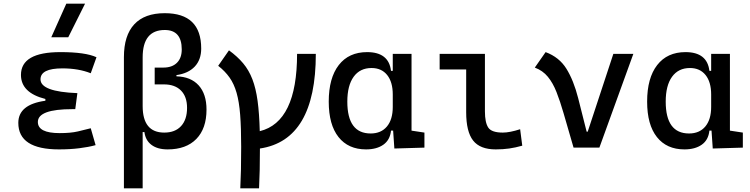

<svg xmlns="http://www.w3.org/2000/svg" viewBox="-20 -815 4142 1060"><path d="M305.7 9.8Q81.1 9.8 81.1 -136.7Q81.1 -238.3 230.5 -258.8V-268.6Q95.7 -302.7 95.7 -401.4Q95.7 -527.3 313.5 -527.3Q451.7 -527.3 512.7 -499L481 -410.6Q413.6 -437.5 324.2 -437.5Q203.6 -437.5 203.6 -377Q203.6 -308.6 407.2 -300.8L395.5 -212.4H379.9Q189 -212.4 189 -141.6Q189 -80.1 309.6 -80.1Q370.1 -80.1 409.9 -89.4Q449.7 -98.6 481 -106.9L507.8 -13.7Q468.8 -2.9 417.7 3.4Q366.7 9.8 305.7 9.8ZM263.2 -609.4 346.2 -794.9H449.7L356.9 -609.4Z M905.3 9.8Q849.6 9.8 816.4 -15.1Q783.2 -40 777.3 -85.9H767.6V224.6H664.1V-499.5Q664.1 -619.1 721.2 -680.7Q778.3 -742.2 889.6 -742.2Q1090.8 -742.2 1090.8 -546.9Q1090.8 -485.4 1055.2 -447.5Q1019.5 -409.7 954.1 -400.4V-393.6Q1033.2 -391.6 1076.7 -343.8Q1120.1 -295.9 1120.1 -210Q1120.1 -105.5 1064 -47.9Q1007.8 9.8 905.3 9.8ZM767.6 -229.5Q767.6 -83 886.7 -83Q946.8 -83 979.7 -118.9Q1012.7 -154.8 1012.7 -219.7Q1012.7 -281.2 979.2 -315.2Q945.8 -349.1 884.8 -349.1H834V-441.9H881.8Q930.2 -441.9 956.8 -468.3Q983.4 -494.6 983.4 -542Q983.4 -649.4 889.6 -649.4Q767.6 -649.4 767.6 -498Z M1306.6 224.6Q1309.1 176.8 1310.3 119.4Q1311.5 62 1311.5 -4.9Q1311.5 -108.9 1305.9 -181.2Q1300.3 -253.4 1286.1 -302.7Q1272 -352.1 1247.3 -387Q1222.7 -421.9 1184.6 -451.7L1244.1 -537.1Q1290.5 -503.4 1322.3 -465.6Q1354 -427.7 1373.3 -377.7Q1392.6 -327.6 1402.1 -258.1Q1411.6 -188.5 1414.1 -90.8Q1620.1 -141.1 1620.1 -517.6H1723.6Q1723.6 -41 1415 4.9Q1415 68.8 1413.8 123.5Q1412.6 178.2 1410.2 224.6Z M2001 9.8Q1902.8 9.8 1848.9 -58.3Q1794.9 -126.5 1794.9 -253.9Q1794.9 -384.3 1850.3 -455.8Q1905.8 -527.3 2006.8 -527.3Q2126.5 -527.3 2138.7 -423.8H2148.4V-517.6H2252V-93.8L2323.2 -83V0L2157.2 4.9L2150.4 -93.8H2138.7Q2133.3 -42 2096.4 -16.1Q2059.6 9.8 2001 9.8ZM2148.4 -224.6V-293Q2148.4 -362.3 2117.4 -400.9Q2086.4 -439.5 2031.2 -439.5Q1967.3 -439.5 1932.4 -391.1Q1897.5 -342.8 1897.5 -253.9Q1897.5 -78.1 2026.4 -78.1Q2084 -78.1 2116.2 -116.7Q2148.4 -155.3 2148.4 -224.6Z M2716.8 9.8Q2630.4 9.8 2592 -39.1Q2553.7 -87.9 2553.7 -195.3V-431.6H2407.2V-517.6H2657.2V-200.2Q2657.2 -138.7 2675.5 -110.8Q2693.8 -83 2755.9 -83Q2793.9 -83 2851.6 -101.6L2863.3 -10.7Q2825.7 0 2791 4.9Q2756.3 9.8 2716.8 9.8Z M3146.5 0 3091.3 -190.4Q3072.3 -255.9 3052.5 -306.4Q3032.7 -356.9 3004.6 -391.1Q2976.6 -425.3 2932.6 -441.9L2992.2 -527.3Q3067.4 -499.5 3107.2 -435.3Q3147 -371.1 3171.9 -273.4L3218.8 -87.9H3224.6L3366.2 -517.6H3476.6L3289.1 0Z M3758.8 9.8Q3660.6 9.8 3606.7 -58.3Q3552.7 -126.5 3552.7 -253.9Q3552.7 -384.3 3608.2 -455.8Q3663.6 -527.3 3764.6 -527.3Q3884.3 -527.3 3896.5 -423.8H3906.2V-517.6H4009.8V-93.8L4081.1 -83V0L3915 4.9L3908.2 -93.8H3896.5Q3891.1 -42 3854.2 -16.1Q3817.4 9.8 3758.8 9.8ZM3906.2 -224.6V-293Q3906.2 -362.3 3875.2 -400.9Q3844.2 -439.5 3789.1 -439.5Q3725.1 -439.5 3690.2 -391.1Q3655.3 -342.8 3655.3 -253.9Q3655.3 -78.1 3784.2 -78.1Q3841.8 -78.1 3874 -116.7Q3906.2 -155.3 3906.2 -224.6Z"/></svg>

Font: Cascadia Code NF
Style: Regular
Weight: 400
Monospace: yes
Designer: Aaron Bell
Foundry: Saja Typeworks
Version: Version 2404.023; ttfautohint (v1.8.4)